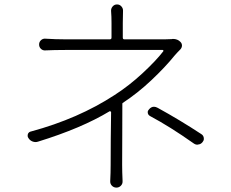

<svg xmlns="http://www.w3.org/2000/svg" viewBox="-20 -811 1040 865"><path d="M532.2 -346.7Q532.2 -345.7 531.7 -345.2Q531.2 -344.7 531.2 -344.7Q531.2 -301.8 530.8 -200.7Q530.3 -99.6 530.3 -67.4Q530.3 -37.1 532.2 3.9Q533.2 16.6 524.9 25.4Q516.6 34.2 504.4 34.2Q492.2 34.2 483.9 25.4Q475.6 16.6 476.6 3.9Q478.5 -33.2 478.5 -67.4Q478.5 -98.6 479 -184.6Q479.5 -270.5 480.5 -305.7Q480.5 -307.6 478 -309.1Q475.6 -310.5 473.6 -309.6Q347.7 -233.4 151.4 -172.9Q139.6 -168.9 127.4 -173.3Q115.2 -177.7 108.4 -188.5Q104.5 -193.4 104.5 -199.2Q104.5 -203.1 105.5 -207Q109.4 -216.8 120.1 -218.8Q333 -276.4 496.1 -382.8Q561.5 -424.8 622.1 -481Q682.6 -537.1 715.8 -580.1Q716.8 -582 715.8 -584Q714.8 -585.9 712.9 -585.9H273.4Q223.6 -585.9 184.6 -584Q172.9 -583 164.6 -590.8Q156.2 -598.6 156.2 -610.4Q156.2 -622.1 164.6 -629.9Q172.9 -637.7 184.6 -636.7Q230.5 -633.8 273.4 -633.8H474.6Q482.4 -633.8 482.4 -641.6V-707Q482.4 -737.3 480.5 -760.7Q479.5 -772.5 487.3 -781.7Q495.1 -791 507.3 -791Q519.5 -791 527.3 -781.7Q535.2 -772.5 534.2 -760.7Q533.2 -737.3 533.2 -707V-641.6Q533.2 -633.8 540 -633.8H723.6Q740.2 -633.8 752.9 -634.8Q755.9 -635.7 758.8 -635.7Q780.3 -635.7 793 -622.1Q799.8 -615.2 799.8 -606Q799.8 -596.7 793 -588.9Q776.4 -572.3 765.6 -559.6Q724.6 -508.8 662.6 -450.2Q600.6 -391.6 532.2 -346.7ZM656.2 -288.1Q645.5 -293.9 645.5 -305.7Q645.5 -312.5 651.4 -318.4Q661.1 -330.1 673.8 -330.1Q681.6 -330.1 690.4 -325.2Q790 -270.5 886.7 -207Q898.4 -200.2 898.4 -185.5Q898.4 -177.7 892.6 -170.9Q884.8 -161.1 874 -160.2Q871.1 -159.2 869.1 -159.2Q860.4 -159.2 852.5 -165Q746.1 -240.2 656.2 -288.1Z"/></svg>

Font: Gen Jyuu Gothic Light
Style: Regular
Weight: 200
Designer: [Source Han Sans]
Ryoko NISHIZUKA  (kana & ideographs); Paul D. Hunt (Latin, Greek & Cyrillic); Wenlong ZHANG  (bopomofo
Version: Version 1.002.20150607